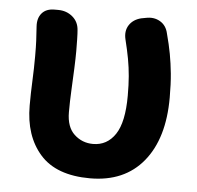

<svg xmlns="http://www.w3.org/2000/svg" viewBox="-46 -608 687 668"><g transform="rotate(5 298.0 -273.5)"><path d="M292 14Q174 14 117.5 -50Q61 -114 61 -220Q61 -264 63 -307Q65 -350 65 -393Q65 -426 64 -446.5Q63 -467 61 -496Q59 -525 74 -542.5Q89 -560 118 -560H131Q160 -560 181 -542.5Q202 -525 204 -496Q205 -486 205.5 -464Q206 -442 206 -423Q206 -398 204.5 -362Q203 -326 201 -286Q199 -246 199 -209Q199 -157 226.5 -131.5Q254 -106 292 -106Q341 -106 369.5 -148.5Q398 -191 398 -284Q398 -322 395.5 -352Q393 -382 387.5 -412Q382 -442 373 -478Q366 -507 379.5 -528Q393 -549 421 -556L437 -559Q465 -565 487 -552Q509 -539 515 -511Q525 -474 531 -441.5Q537 -409 540.5 -373.5Q544 -338 544 -290Q544 -147 478 -66.5Q412 14 292 14Z"/></g></svg>

Font: Chiron GoRound TC
Style: Bold
Weight: 700
Designer: Ryoko NISHIZUKA 西塚涼子 (kana, bopomofo & ideographs); Paul D. Hunt (Latin, Greek & Cyrillic); Sandoll Communications 산돌커뮤니
Foundry: Adobe
Version: Version 1.000;hotconv 1.1.1;makeotfexe 2.6.0